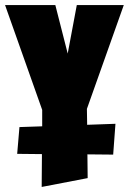

<svg xmlns="http://www.w3.org/2000/svg" viewBox="-30 -451 510 760"><path d="M315 43 427 39 418 161 316 160 317 254 135 289 136 159 38 158 47 52 137 49V-16L-10 -431H189L238 -239L274 -431H460L314 -20Z"/></svg>

Font: Ysabeau Heavy
Style: Regular
Weight: 800
Designer: Christian Thalmann (Catharsis Fonts)
Version: Version 0.003